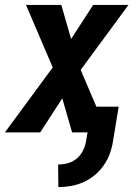

<svg xmlns="http://www.w3.org/2000/svg" viewBox="-35 -540 555 783"><path d="M203 223 202 131Q222 131 242 125.5Q262 120 278 106.5Q294 93 303.5 74Q313 55 316 35L322 0H259L219 -139L129 0H-15L180 -265L71 -520H215L255 -381L345 -520H489L294 -255L358 -105H449L426 35Q422 61 413 86Q404 111 388.5 133.5Q373 156 351.5 174Q330 192 305 203Q280 214 254 218.5Q228 223 203 223Z"/></svg>

Font: Iosevka Extrabold
Style: Italic
Weight: 800
Italic angle: -9°
Monospace: yes
Designer: Belleve Invis
Foundry: Belleve Invis
Version: Version 32.5.0; ttfautohint (v1.8.4)